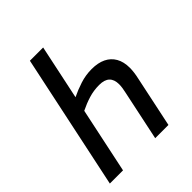

<svg xmlns="http://www.w3.org/2000/svg" viewBox="-199 -835 956 956"><g transform="rotate(-45 279.0 -357.0)"><path d="M19.5 0 170.4 -713.9H263.7L202.6 -424.8Q236.3 -441.4 276.1 -454.3Q315.9 -467.3 358.4 -467.3Q402.8 -467.3 433.6 -452.4Q464.4 -437.5 481 -408.4Q497.6 -379.4 497.6 -336.9Q497.6 -322.8 495.4 -305.2Q493.2 -287.6 488.8 -268.6L432.1 0H338.9L394.5 -263.2Q397.9 -277.3 399.9 -291.3Q401.9 -305.2 401.9 -316.9Q401.9 -350.6 384 -367.7Q366.2 -384.8 329.1 -384.8Q290 -384.8 255.1 -374Q220.2 -363.3 185.5 -346.2L112.3 0Z"/></g></svg>

Font: Open Sans SemiCondensed Medium
Style: Italic
Weight: 500
Width: 4
Italic angle: -12°
Designer: Monotype Design Team
Foundry: Monotype Imaging Inc.
Version: Version 3.000